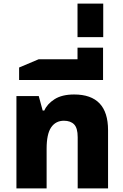

<svg xmlns="http://www.w3.org/2000/svg" viewBox="-20 -1055 688 1075"><path d="M72 0V-517H197L219 -436H228Q244 -473 285.5 -499.5Q327 -526 395 -526Q585 -526 585 -326V0H415V-287Q415 -338 395 -358.5Q375 -379 338 -379Q292 -379 266.5 -342Q241 -305 241 -222V0Z M87 -607V-677L196 -723H414V-788H557V-607Z M414 -847V-1035H558V-847Z"/></svg>

Font: Noto Sans Thai UI ExtBd
Style: Regular
Weight: 800
Designer: Monotype Design Team
Foundry: Monotype Imaging Inc.
Version: Version 2.000